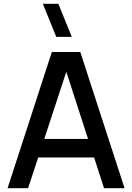

<svg xmlns="http://www.w3.org/2000/svg" viewBox="-20 -995 698 1015"><path d="M638.5 0 404.5 -720H254L20 0H128.5L182 -162.5H477.5L530 0ZM206.5 -975 277.5 -800H359.5L288.5 -975ZM214 -260.5 330.5 -615.5 445.5 -260.5Z"/></svg>

Font: Eudonet SemiBold
Style: Regular
Weight: 600
Designer: Mikhail Sharanda
Foundry: Mikhail Sharanda
Version: Version 4.503;Glyphs 3.1.2 (3151)